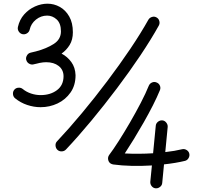

<svg xmlns="http://www.w3.org/2000/svg" viewBox="-20 -814 1098 1046"><path d="M391.6 -404.3Q391.6 -349.1 364.3 -310.1Q336.9 -271 293.7 -250.5Q250.5 -230 201.2 -230Q164.6 -230 128.2 -242.2Q91.8 -254.4 62.5 -278.3Q52.2 -286.6 50.8 -300.5Q49.3 -314.5 57.6 -324.7Q65.9 -335 79.8 -336.2Q93.8 -337.4 104 -329.1Q123.5 -313 149.4 -304.4Q175.3 -295.9 201.2 -295.9Q254.4 -295.9 290.3 -322.8Q326.2 -349.6 326.2 -399.4Q325.7 -434.1 299.6 -454.6Q273.4 -475.1 231.4 -475.1Q215.8 -475.1 195.8 -471.2Q188 -469.2 180.9 -467.5Q173.8 -465.8 167 -464.4Q165 -463.9 163.1 -463.4Q149.9 -460 137.7 -467.8Q137.2 -467.8 136.7 -468.3Q136.2 -468.8 135.7 -469.2Q135.3 -469.7 134.8 -469.7Q134.3 -470.2 133.8 -470.7Q133.3 -471.2 132.3 -471.7Q132.3 -472.2 131.8 -472.2Q131.3 -472.7 130.9 -473.6Q130.4 -473.6 129.9 -474.1Q129.4 -474.6 129.4 -475.1Q128.9 -475.6 128.4 -476.6Q127.9 -476.6 127.9 -477.1Q127 -478 126.5 -479Q126.5 -479 126.5 -479Q124 -482.9 123 -487.3Q120.1 -498 125 -508.3Q131.8 -523.9 147.5 -527.3Q151.9 -528.3 155.8 -529.3Q167.5 -532.2 176.3 -534.2Q233.4 -549.3 272.7 -574.5Q312 -599.6 312 -643.1Q312 -686.5 289.1 -707.8Q266.1 -729 236.8 -729Q203.1 -729 176 -707.3Q148.9 -685.5 141.6 -652.3Q138.7 -639.6 127 -632.3Q115.2 -625 102.1 -627.9Q89.4 -630.9 82 -642.6Q74.7 -654.3 77.6 -667Q86.4 -707 111.6 -735.4Q136.7 -763.7 170.7 -778.8Q204.6 -793.9 238.8 -793.9Q274.4 -793.9 305.9 -776.4Q337.4 -758.8 357.2 -724.1Q377 -689.5 377 -638.2Q377 -597.7 359.6 -569.3Q342.3 -541 315.4 -522Q347.2 -505.4 368.7 -475.8Q390.1 -446.3 391.6 -404.3ZM292.5 2Q283.2 -7.3 282.5 -21.2Q281.7 -35.2 291 -44.4Q356 -113.3 426.5 -198Q497.1 -282.7 564.7 -372.6Q632.3 -462.4 690.2 -548.3Q748 -634.3 788.1 -706.1Q794.9 -717.8 808.1 -721.7Q821.3 -725.6 832.5 -719.2Q844.2 -712.9 847.9 -699.7Q851.6 -686.5 845.2 -674.8Q803.7 -600.1 744.9 -512.2Q686 -424.3 617.4 -333.3Q548.8 -242.2 477.5 -156.2Q406.2 -70.3 339.4 0.5Q330.1 10.3 316.2 10.7Q302.2 11.2 292.5 2ZM864.3 -158.2Q877 -157.2 885.7 -146.2Q894.5 -135.3 893.6 -122.6L880.4 14.6Q932.6 8.8 972.2 -1Q984.9 -3.9 996.6 3.2Q1008.3 10.3 1011.2 22.9Q1014.2 35.6 1007.1 47.6Q1000 59.6 987.3 62.5Q937 74.7 873.5 81.5L863.8 182.6Q862.8 195.8 851.8 204.3Q840.8 212.9 828.1 211.9Q814.9 210.9 806.4 200.2Q797.9 189.5 798.8 176.3L807.6 87.4Q752.4 90.8 697.8 89.6Q643.1 88.4 596.7 82Q594.7 81.5 590.6 80.3Q586.4 79.1 584 77.6Q572.3 70.8 569.3 56.4Q566.4 42 574.7 30.3Q596.2 2 626.2 -44.9Q656.2 -91.8 688 -146.5Q719.7 -201.2 747.1 -253.9Q774.4 -306.6 790.5 -346.7Q795.9 -359.4 808.3 -364.7Q820.8 -370.1 833 -364.7Q845.7 -359.9 851.1 -347.4Q856.4 -335 851.1 -322.3Q835.9 -285.2 813 -240Q790 -194.8 763.2 -147.7Q736.3 -100.6 709.5 -56.6Q682.6 -12.7 659.7 22Q733.9 25.9 814 21L828.6 -128.9Q829.6 -141.6 840.3 -150.4Q851.1 -159.2 864.3 -158.2Z"/></svg>

Font: Mikhak-DS1-FD Medium
Style: Regular
Weight: 500
Designer: Amin Abedi
Version: Version 3.2